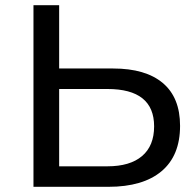

<svg xmlns="http://www.w3.org/2000/svg" viewBox="-20 -720 753 740"><path d="M416 -456Q541 -456 607.5 -400Q674 -344 674 -235Q674 -120 602.5 -60Q531 0 398 0H109V-700H208V-456ZM394 -79Q481 -79 527.5 -118.5Q574 -158 574 -233Q574 -377 394 -377H208V-79Z"/></svg>

Font: Montserrat
Style: Regular
Weight: 500
Designer: Julieta Ulanovsky
Foundry: Julieta Ulanovsky
Version: Version 7.200;PS 007.200;hotconv 1.0.88;makeotf.lib2.5.64775